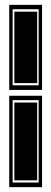

<svg xmlns="http://www.w3.org/2000/svg" viewBox="-20 -617 211 790"><path d="M18 -247V-597H153V-247ZM32 -266H139V-579H32ZM39 -275V-569H133V-275ZM18 153V-223H153V153ZM32 134H139V-205H32ZM39 125V-195H133V125Z"/></svg>

Font: Alumni Sans Collegiate One
Style: Regular
Weight: 400
Designer: Robert E. Leuschke
Foundry: Robert E. Leuschke
Version: Version 1.100